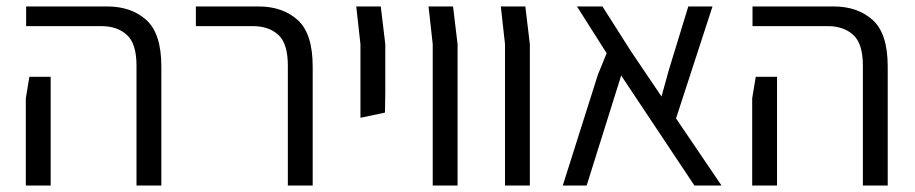

<svg xmlns="http://www.w3.org/2000/svg" viewBox="-20 -575 2837 595"><path d="M403 0V-372Q403 -440 373 -467Q343 -494 295 -494H61V-555H312Q387 -555 433.5 -513Q480 -471 480 -369V0ZM60 0V-270L71 -337H137V0Z M872 0V-372Q872 -440 842.5 -467Q813 -494 764 -494H587V-555H781Q856 -555 902.5 -513Q949 -471 949 -369V0Z M1097 -210V-438L1084 -555H1160L1174 -438V-289L1173 -226Z M1321 0V-438L1308 -555H1384L1398 -438V0Z M1545 0V-438L1532 -555H1608L1622 -438V0Z M2216 0H2132L1905 -341L1798 0H1724L1833 -344L1860 -410L1768 -555H1847L1936 -415L2030 -276L2053 -359L2113 -555H2188L2075 -208Z M2654 0V-372Q2654 -440 2624 -467Q2594 -494 2546 -494H2312V-555H2563Q2638 -555 2684.5 -513Q2731 -471 2731 -369V0ZM2311 0V-270L2322 -337H2388V0Z"/></svg>

Font: Assistant
Style: Regular
Weight: 400
Designer: Hebrew By Ben Nathan, Latin by Paul Hunt
Version: Version 3.000